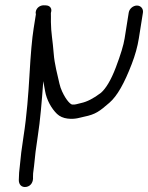

<svg xmlns="http://www.w3.org/2000/svg" viewBox="-20 -509 573 743"><path d="M147.5 -195.1C149.6 -183.6 152 -170.7 154.4 -156.8C160.1 -122.8 179.3 -88.6 200.6 -68.2C210.9 -58.3 225 -52.1 241.6 -50.1C271.6 -46.5 289.2 -54.1 305.5 -57.4C350.1 -66.4 365.2 -78.4 403.4 -111.4C433.9 -137.7 461.5 -187.6 489.7 -261C503.1 -295.6 512.2 -328.6 517.2 -360L533.1 -460C535.4 -475 525 -487.5 509.9 -487.5C494.9 -487.5 480.4 -475 478.1 -460L462.2 -360C458.3 -335 446.9 -297.2 428 -247.5C409.3 -198.3 389.3 -166 370.6 -149.8C341.7 -127.6 315.8 -115 295.1 -110.6C276.8 -106.7 272.3 -103.3 259.4 -104.4C253.7 -105 237.4 -118.2 220.3 -155.2C215.8 -164.9 212.4 -175.1 209.9 -185.8C202.5 -218 190.6 -263.5 187.9 -301C184.1 -352.3 177.3 -381.8 177 -424L177.1 -443.4C177.1 -447.4 177 -452.4 176.9 -458.7C178.9 -465.3 180.1 -473 175.9 -479.2C169.4 -488.9 157.6 -488.5 148.9 -488.5C134.8 -488.5 120.8 -478.8 118.4 -463.5C117.9 -460.1 117.7 -459.7 118.9 -453.7L110.2 -399C103.9 -359.5 98.6 -299.1 94 -217.2C90.2 -150.2 83.4 -59 71.3 17.1L62.3 80.4L56.3 137.3C54.4 149.6 53.1 166.9 52.8 187.7C52.6 204.5 63.1 217.3 81.6 214.3C100.9 211.2 109.3 193 107.7 176.2C107.2 170.6 108.2 156.9 111.3 137L111.4 136.7L117.6 78.6L126.2 17.9C135.6 -41.8 141.8 -116.4 147.5 -195.1Z"/></svg>

Font: MewTooHand
Style: BdWideIta
Weight: 400
Designer: Mew Too, Robert Jablonski
Version: Version 0.77